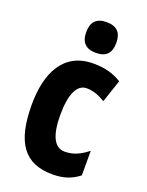

<svg xmlns="http://www.w3.org/2000/svg" viewBox="-146 -841 706 924"><g transform="rotate(20 207.0 -379.0)"><path d="M237 -768C184 -768 160 -741 160 -689C160 -637 186 -611 237 -611C289 -611 314 -637 314 -689C314 -740 291 -768 237 -768ZM241 10C294 10 337 -3 376 -34V-160C337 -129 302 -113 259 -113C206 -113 179 -167 179 -272C179 -378 206 -436 255 -436C287 -436 316 -426 351 -405L390 -521C351 -545 308 -559 245 -559C94 -559 33 -436 33 -272C33 -79 96 10 241 10Z"/></g></svg>

Font: Noto Sans Sinhala UI ExtraCondensed ExtraBold
Style: Regular
Weight: 800
Width: 2
Designer: Jelle Bosma - Monotype Design Team
Foundry: Monotype Imaging Inc.
Version: Version 2.006